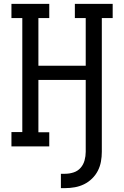

<svg xmlns="http://www.w3.org/2000/svg" viewBox="-20 -755 640 990"><path d="M294 215V141H316Q338 141 359.5 134Q381 127 395.5 110.5Q410 94 416 72Q422 50 422 28V-343H178V-73H234V0H39V-74H95V-662H39V-735H234V-662H178V-416H422V-662H366V-735H561V-662H505V28Q505 53 500.5 78Q496 103 484.5 125.5Q473 148 454.5 166Q436 184 413.5 195Q391 206 366 210.5Q341 215 316 215Z"/></svg>

Font: Iosevka HT Extended
Style: Regular
Weight: 400
Width: 7
Monospace: yes
Designer: Belleve Invis
Foundry: Belleve Invis
Version: Version 32.3.0; ttfautohint (v1.8.4)